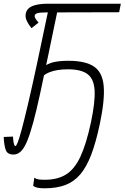

<svg xmlns="http://www.w3.org/2000/svg" viewBox="-22 -820 672 1036"><path d="M145 -272 173 -408Q192 -441 213.5 -459Q235 -477 267 -484.5Q299 -492 347 -492Q439 -492 485 -461Q531 -430 537.5 -356Q544 -282 517 -153Q496 -53 470.5 14Q445 81 411 121Q377 161 330 178.5Q283 196 219 196Q194 196 180.5 193Q167 190 157 183L163 139Q173 146 185.5 148Q198 150 220 150Q289 150 335 121Q381 92 412.5 24Q444 -44 469 -161Q492 -270 488.5 -332Q485 -394 450.5 -420Q416 -446 345 -446Q284 -446 244.5 -430Q205 -414 182 -376Q159 -338 145 -272ZM-2 -81 48 -83Q50 -52 53.5 -42Q57 -32 61 -32Q66 -32 74 -52.5Q82 -73 95.5 -123Q109 -173 129.5 -260Q150 -347 178.5 -480Q207 -613 246 -800H296Q264 -646 239 -525.5Q214 -405 194.5 -315Q175 -225 158 -162Q141 -99 125 -60Q109 -21 91 -3.5Q73 14 51 14Q18 14 9 -11Q0 -36 -2 -81ZM630 -800 621 -754 227 -753Q192 -753 178.5 -748.5Q165 -744 165 -733Q165 -727 169.5 -719.5Q174 -712 186 -698L148 -668Q132 -688 124 -704.5Q116 -721 116 -735Q116 -768 146 -784Q176 -800 237 -800Z"/></svg>

Font: Victor Mono Thin
Style: Italic
Weight: 100
Italic angle: -12°
Monospace: yes
Designer: Rune Bjørnerås
Version: Version 1.561;gftools[0.9.30]